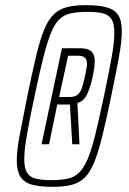

<svg xmlns="http://www.w3.org/2000/svg" viewBox="-20 -716 499 744"><path d="M184 8Q135 8 104 -0.5Q73 -9 59 -31.5Q45 -54 45 -94Q45 -134 56.5 -193.5Q68 -253 86 -344Q105 -436 120 -499Q135 -562 151 -601Q167 -640 188.5 -660.5Q210 -681 240 -688.5Q270 -696 313 -696Q363 -696 393.5 -687.5Q424 -679 438 -657.5Q452 -636 452 -595Q452 -555 441 -495Q430 -435 411 -344Q392 -252 376.5 -189Q361 -126 345 -87Q329 -48 308 -27.5Q287 -7 257 0.5Q227 8 184 8ZM141 -157 220 -529H289Q312 -529 324.5 -523Q337 -517 342 -505.5Q347 -494 347 -479Q347 -466 345 -452Q343 -438 340 -423Q333 -388 320 -356Q307 -324 280 -317L288 -157H260L251 -311H202L170 -157ZM179 -18Q216 -18 242 -23.5Q268 -29 286.5 -47Q305 -65 320 -100.5Q335 -136 349.5 -195.5Q364 -255 383 -344Q402 -434 412.5 -493.5Q423 -553 423 -589Q423 -625 412 -642Q401 -659 378 -664.5Q355 -670 318 -670Q281 -670 255 -664.5Q229 -659 210.5 -641.5Q192 -624 177.5 -588.5Q163 -553 148 -493.5Q133 -434 114 -344Q95 -255 84.5 -195Q74 -135 74 -99Q74 -64 85 -46.5Q96 -29 119.5 -23.5Q143 -18 179 -18ZM209 -340H248Q271 -340 282 -350Q293 -360 298.5 -378.5Q304 -397 310 -424Q313 -438 315 -449Q317 -460 317 -470Q317 -484 309.5 -492Q302 -500 282 -500H244Z"/></svg>

Font: Saira ExtraCondensed Thin
Style: Italic
Weight: 250
Width: 2
Italic angle: -12°
Designer: Hector Gatti with collaboration of the Omnibus-Type team
Foundry: Omnibus-Type
Version: Version 1.101